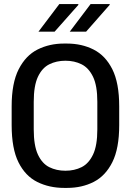

<svg xmlns="http://www.w3.org/2000/svg" viewBox="-20 -909 640 939"><path d="M294 10Q221 10 162.5 -19Q104 -48 70.5 -115Q37 -182 37 -297V-389Q37 -503 71.5 -570.5Q106 -638 164 -667Q222 -696 293 -696H307Q380 -696 438 -666.5Q496 -637 529.5 -570Q563 -503 563 -389V-297Q563 -183 529.5 -116Q496 -49 438.5 -19.5Q381 10 308 10ZM300 -74Q344 -74 379 -91.5Q414 -109 435 -153Q456 -197 456 -276V-411Q456 -490 435 -533.5Q414 -577 379 -594.5Q344 -612 300 -612Q256 -612 221 -594.5Q186 -577 165.5 -533.5Q145 -490 145 -411V-276Q145 -197 165.5 -153Q186 -109 221 -91.5Q256 -74 300 -74ZM321 -754 423 -889H516L517 -886L401 -754ZM168 -754 270 -889H362L364 -886L247 -754Z"/></svg>

Font: Chivo Mono
Style: Regular
Weight: 400
Monospace: yes
Designer: Hector Gatti
Foundry: Omnibus-Type
Version: Version 1.008; ttfautohint (v1.8.4.7-5d5b)